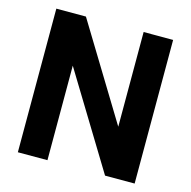

<svg xmlns="http://www.w3.org/2000/svg" viewBox="-104 -815 915 918"><g transform="rotate(15 353.0 -355.5)"><path d="M641.6 0H495.1L210 -467.8V0H63.5V-710.9H210L495.6 -242.2V-710.9H641.6Z"/></g></svg>

Font: Roboto-o
Style: o-Bold
Weight: 700
Designer: Google
Version: Version 2.134; 2016; ttfautohint (v1.6)